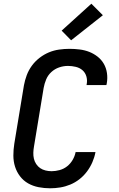

<svg xmlns="http://www.w3.org/2000/svg" viewBox="-20 -1006 640 1034"><path d="M250 8Q218 8 187.5 2Q157 -4 131.5 -18.5Q106 -33 88 -56.5Q70 -80 61 -108.5Q52 -137 52 -168.5Q52 -200 57 -232L109 -547Q114 -574 124 -601Q134 -628 151.5 -652Q169 -676 193 -694.5Q217 -713 243.5 -724Q270 -735 298.5 -739Q327 -743 354 -743Q382 -743 409.5 -739.5Q437 -736 461 -726.5Q485 -717 505.5 -701Q526 -685 539 -662.5Q552 -640 556 -612.5Q560 -585 555 -557L553 -548H446L447 -553Q451 -575 445 -595Q439 -615 424 -628Q409 -641 388 -646Q367 -651 346 -651Q322 -651 298.5 -643Q275 -635 256.5 -618Q238 -601 228.5 -578Q219 -555 215 -532L163 -217Q160 -200 159.5 -183.5Q159 -167 162.5 -151.5Q166 -136 175 -122.5Q184 -109 196.5 -100.5Q209 -92 225 -88Q241 -84 258 -84Q279 -84 301 -90Q323 -96 341 -110Q359 -124 371 -144.5Q383 -165 387 -186V-187H494V-186Q489 -159 477.5 -132.5Q466 -106 448.5 -82.5Q431 -59 408 -41Q385 -23 358.5 -12Q332 -1 304.5 3.5Q277 8 250 8ZM363 -789 312 -841 472 -986 534 -924Z"/></svg>

Font: Iosevka Aile Semibold Oblique
Style: Regular
Weight: 600
Italic angle: -9°
Designer: Belleve Invis
Foundry: Belleve Invis
Version: Version 31.1.0; ttfautohint (v1.8.4)